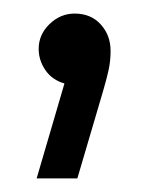

<svg xmlns="http://www.w3.org/2000/svg" viewBox="-20 -117 220 283"><path d="M34 146 75 6Q57 1 47 -13.5Q37 -28 37 -45Q37 -66 53 -81.5Q69 -97 90 -97Q114 -97 128.5 -81Q143 -65 143 -42Q143 -27 140 -13.5Q137 0 132 17L94 146Z"/></svg>

Font: MuseoModerno SemiBold Light
Style: Regular
Weight: 300
Version: Version 1.001